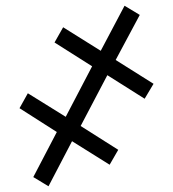

<svg xmlns="http://www.w3.org/2000/svg" viewBox="-20 -648 602 669"><path d="M149 1 96 -31 178 -188 48 -271 77 -323 209 -241 301 -417 170 -500 200 -553 331 -471 414 -628 467 -596 383 -439 515 -356 484 -304 354 -386 261 -209 392 -126 362 -74 231 -156Z"/></svg>

Font: Noto Serif SemiCondensed
Style: Regular
Weight: 400
Width: 4
Designer: Monotype Design Team
Foundry: Monotype Imaging Inc.
Version: Version 2.013